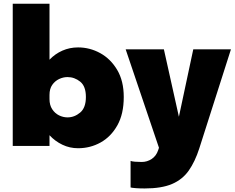

<svg xmlns="http://www.w3.org/2000/svg" viewBox="-20 -802 1292 1055"><path d="M50 0V-781.5H252V-474Q282.5 -506 322.8 -523.8Q363 -541.5 409 -541.5Q473.5 -541.5 530.8 -510Q588 -478.5 624 -417.8Q660 -357 660 -269Q660 -176 625 -113.5Q590 -51 533 -19.2Q476 12.5 409 12.5Q363 12.5 322.8 -6.8Q282.5 -26 252 -59V0ZM351 -378.5Q327.5 -378.5 304.8 -367.8Q282 -357 267 -335.5Q252 -314 252 -280.5V-257.5Q252 -224.5 266.8 -202Q281.5 -179.5 304.2 -168.2Q327 -157 351 -157Q389 -157 420.5 -183.5Q452 -210 452 -269Q452 -328 420.8 -353.2Q389.5 -378.5 351 -378.5Z M775 233.5Q746.5 233.5 724.8 231.8Q703 230 697.5 228V82Q704 85 721 86.5Q738 88 758.5 88Q788.5 88 813.5 71.5Q838.5 55 849 23.5L853.5 10L670.5 -531H880.5L963 -160.5L1042 -531H1249L1075 13.5Q1051.5 86.5 1017 135.5Q982.5 184.5 925.2 209Q868 233.5 775 233.5Z"/></svg>

Font: Epilogue Black
Style: Regular
Weight: 900
Designer: Tyler Finck
Foundry: Etcetera Type Co
Version: Version 2.111; ttfautohint (v1.8.3)